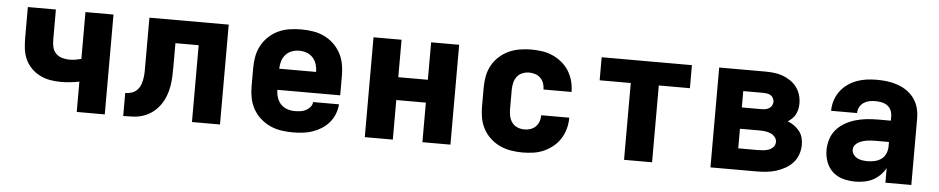

<svg xmlns="http://www.w3.org/2000/svg" viewBox="-36 -758 4872 996"><g transform="rotate(5 2400.0 -260.0)"><path d="M377 0V-158Q353 -153 329 -150.5Q305 -148 280 -148Q252 -148 224 -153Q196 -158 170.5 -171Q145 -184 125 -205Q105 -226 94 -252Q83 -278 80 -306.5Q77 -335 77 -363V-520H223V-363Q223 -344 227 -325Q231 -306 244.5 -292Q258 -278 277 -272.5Q296 -267 315 -267Q331 -267 346.5 -269.5Q362 -272 377 -276V-520H523V0Z M619 0V-120Q637 -120 653.5 -125.5Q670 -131 682 -144Q694 -157 699.5 -173.5Q705 -190 707.5 -207.5Q710 -225 710 -242Q710 -259 710 -277V-278Q710 -278 710 -278.5Q710 -279 710 -280V-520H1123V0H977V-400H856V-281Q856 -254 855 -227Q854 -200 849.5 -174Q845 -148 835 -122.5Q825 -97 809.5 -75.5Q794 -54 772.5 -37.5Q751 -21 725.5 -12Q700 -3 673 -1.5Q646 0 619 0Z M1503 8Q1473 8 1442.5 3.5Q1412 -1 1384.5 -13.5Q1357 -26 1334 -46.5Q1311 -67 1296 -93.5Q1281 -120 1275 -150Q1269 -180 1269 -210V-310Q1269 -340 1275 -370Q1281 -400 1295.5 -426Q1310 -452 1332.5 -473Q1355 -494 1382.5 -506.5Q1410 -519 1440 -523.5Q1470 -528 1500 -528Q1530 -528 1560 -523.5Q1590 -519 1617.5 -506.5Q1645 -494 1667.5 -473Q1690 -452 1704.5 -426Q1719 -400 1725 -370Q1731 -340 1731 -310V-205H1404Q1404 -184 1410.5 -164.5Q1417 -145 1430.5 -130.5Q1444 -116 1463.5 -109.5Q1483 -103 1503 -103Q1518 -103 1532.5 -105Q1547 -107 1560 -113.5Q1573 -120 1583 -131.5Q1593 -143 1594 -158H1729Q1727 -132 1717.5 -107.5Q1708 -83 1691 -63Q1674 -43 1652 -29Q1630 -15 1605.5 -6.5Q1581 2 1555 5Q1529 8 1503 8ZM1596 -315Q1596 -335 1590 -354.5Q1584 -374 1571 -388.5Q1558 -403 1539 -410Q1520 -417 1500 -417Q1480 -417 1461 -410Q1442 -403 1429 -388.5Q1416 -374 1410 -354.5Q1404 -335 1404 -315Z M1877 0V-520H2023V-325H2177V-520H2323V0H2177V-206H2023V0Z M2698 8Q2668 8 2638 3Q2608 -2 2581 -14.5Q2554 -27 2531.5 -47.5Q2509 -68 2494.5 -94.5Q2480 -121 2474.5 -150.5Q2469 -180 2469 -210V-310Q2469 -340 2474.5 -369.5Q2480 -399 2494.5 -425.5Q2509 -452 2531.5 -472.5Q2554 -493 2581 -505.5Q2608 -518 2638 -523Q2668 -528 2698 -528Q2726 -528 2754.5 -524Q2783 -520 2809 -508.5Q2835 -497 2857.5 -478.5Q2880 -460 2895 -436Q2910 -412 2917.5 -384Q2925 -356 2925 -328Q2925 -328 2925 -328Q2925 -328 2925 -327H2779Q2779 -327 2779 -327.5Q2779 -328 2779 -328Q2779 -344 2773.5 -359.5Q2768 -375 2756.5 -386.5Q2745 -398 2729.5 -403Q2714 -408 2698 -408Q2679 -408 2662 -401Q2645 -394 2634 -379.5Q2623 -365 2619 -346.5Q2615 -328 2615 -310V-210Q2615 -192 2619 -173.5Q2623 -155 2634 -140.5Q2645 -126 2662 -119Q2679 -112 2698 -112Q2714 -112 2729.5 -117Q2745 -122 2756.5 -133.5Q2768 -145 2773.5 -160.5Q2779 -176 2779 -192Q2779 -192 2779 -192.5Q2779 -193 2779 -193H2925Q2925 -192 2925 -192Q2925 -192 2925 -192Q2925 -164 2917.5 -136Q2910 -108 2895 -84Q2880 -60 2857.5 -41.5Q2835 -23 2809 -11.5Q2783 0 2754.5 4Q2726 8 2698 8Z M3227 0V-400H3065V-520H3535V-400H3373V0Z M3677 0V-520H3916Q3939 -520 3962 -517.5Q3985 -515 4006.5 -507.5Q4028 -500 4047.5 -487Q4067 -474 4081 -455.5Q4095 -437 4101.5 -415Q4108 -393 4108 -370Q4108 -355 4105 -341Q4102 -327 4095.5 -314Q4089 -301 4078.5 -291Q4068 -281 4056 -273Q4074 -266 4089.5 -255Q4105 -244 4117 -229Q4129 -214 4134 -195.5Q4139 -177 4139 -158Q4139 -133 4130.5 -108Q4122 -83 4104.5 -64Q4087 -45 4064.5 -32.5Q4042 -20 4017.5 -12.5Q3993 -5 3967.5 -2.5Q3942 0 3916 0ZM3812 -324H3916Q3926 -324 3936 -326Q3946 -328 3954.5 -333.5Q3963 -339 3968 -348Q3973 -357 3973 -367Q3973 -377 3968 -386.5Q3963 -396 3954.5 -401Q3946 -406 3936 -407.5Q3926 -409 3916 -409H3812ZM3812 -111H3916Q3930 -111 3944 -112.5Q3958 -114 3971.5 -119Q3985 -124 3994.5 -135Q4004 -146 4004 -161Q4004 -175 3994.5 -186.5Q3985 -198 3972 -203.5Q3959 -209 3944.5 -211Q3930 -213 3916 -213H3812Z M4432 8H4431Q4400 8 4369 0Q4338 -8 4314.5 -29Q4291 -50 4280 -80Q4269 -110 4269 -142Q4269 -171 4278 -199.5Q4287 -228 4306.5 -250Q4326 -272 4352 -286.5Q4378 -301 4406 -309Q4434 -317 4463.5 -320Q4493 -323 4522 -323H4588V-346Q4588 -363 4581 -378Q4574 -393 4560.5 -402Q4547 -411 4531 -414Q4515 -417 4498 -417Q4482 -417 4466.5 -413.5Q4451 -410 4438 -401Q4425 -392 4417.5 -377.5Q4410 -363 4410 -347H4275Q4275 -374 4283 -400Q4291 -426 4307 -448Q4323 -470 4345 -486Q4367 -502 4392.5 -511.5Q4418 -521 4444.5 -524.5Q4471 -528 4498 -528Q4526 -528 4553 -524.5Q4580 -521 4606 -512Q4632 -503 4654.5 -487.5Q4677 -472 4693 -449.5Q4709 -427 4716 -400.5Q4723 -374 4723 -346V0H4588V-76Q4577 -56 4560 -39Q4543 -22 4522.5 -11.5Q4502 -1 4478.5 3.5Q4455 8 4432 8ZM4487 -103Q4505 -103 4524 -107.5Q4543 -112 4558 -123Q4573 -134 4580.5 -152Q4588 -170 4588 -189V-212H4522Q4510 -212 4498 -211.5Q4486 -211 4474 -209Q4462 -207 4450.5 -203.5Q4439 -200 4428.5 -194Q4418 -188 4411 -178Q4404 -168 4404 -156Q4404 -142 4412.5 -130.5Q4421 -119 4433 -113Q4445 -107 4459 -105Q4473 -103 4487 -103Z"/></g></svg>

Font: Iosevka Custom Heavy Extended
Style: Regular
Weight: 900
Width: 7
Monospace: yes
Designer: Belleve Invis
Foundry: Belleve Invis
Version: Version 11.2.4; ttfautohint (v1.8.4)